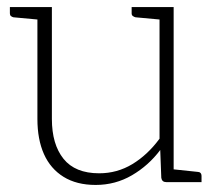

<svg xmlns="http://www.w3.org/2000/svg" viewBox="-20 -516 609 544"><path d="M251 8Q197 8 160 -15Q123 -38 104.5 -79.5Q86 -121 86 -179V-496H127V-179Q127 -107 160 -66Q193 -25 261 -25Q312 -25 355 -51Q398 -77 432 -123V-496H472V0H451Q439 0 437 -12L434 -91Q401 -47 354 -19.5Q307 8 251 8ZM459 0 464 -37 540 -29Q545 -29 548 -26Q551 -23 551 -18V0ZM99 -496 94 -460 18 -467Q14 -468 11 -470.5Q8 -473 8 -478V-496ZM445 -496 440 -460 364 -467Q360 -468 356.5 -470.5Q353 -473 353 -478V-496Z"/></svg>

Font: Aleo ExtraLight
Style: Regular
Weight: 250
Designer: Alessio Laiso
Foundry: Alessio Laiso
Version: Version 2.001;gftools[0.9.29]